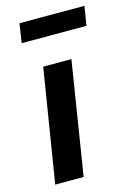

<svg xmlns="http://www.w3.org/2000/svg" viewBox="-110 -765 569 822"><g transform="rotate(-15 174.5 -353.5)"><path d="M30 0 111 -501H236L156 0ZM48 -622 61 -707H349L335 -622Z"/></g></svg>

Font: Nunito Sans 7pt Condensed
Style: Bold Italic
Weight: 700
Width: 3
Italic angle: -9°
Designer: Vernon Adams
Foundry: Vernon Adams
Version: Version 3.101;gftools[0.9.27]